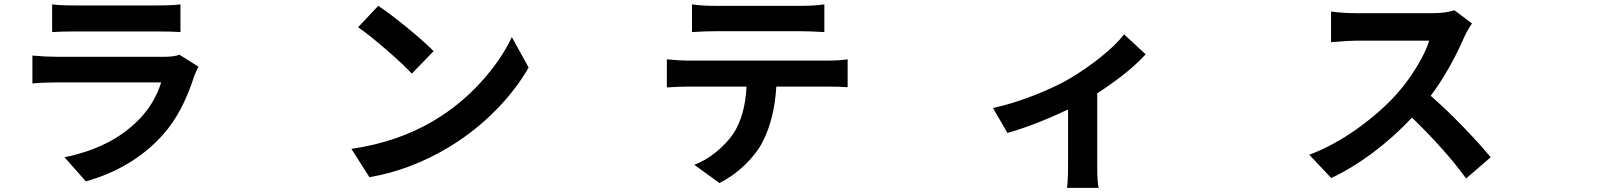

<svg xmlns="http://www.w3.org/2000/svg" viewBox="-20 -787 7540 894"><path d="M815.4 -532.2 904.3 -476.6Q891.6 -452.1 884.8 -434.6Q830.1 -260.7 737.3 -158.2Q599.6 -4.9 379.9 57.6L280.3 -54.7Q500 -99.6 627 -230.5Q699.2 -303.7 730.5 -403.3H247.1Q183.6 -403.3 130.9 -398.4V-528.3Q193.4 -522.5 247.1 -522.5H742.2Q793 -522.5 815.4 -532.2ZM222.7 -637.7V-766.6Q257.8 -761.7 327.1 -761.7H711.9Q785.2 -761.7 820.3 -766.6V-637.7Q779.3 -640.6 710 -640.6H327.1Q266.6 -640.6 222.7 -637.7Z M1741.2 -759.8Q1795.9 -723.6 1876.5 -657.7Q1957 -591.8 1999 -548.8L1897.5 -444.3Q1857.4 -487.3 1779.3 -555.2Q1701.2 -623 1647.5 -660.2ZM1616.2 -93.8Q1831.1 -125 1999 -224.6Q2121.1 -296.9 2217.3 -402.3Q2313.5 -507.8 2363.3 -614.3L2441.4 -472.7Q2382.8 -369.1 2286.1 -271.5Q2189.5 -173.8 2071.3 -102.5Q1893.6 4.9 1700.2 38.1Z M3710 -641.6H3308.6Q3262.7 -641.6 3202.1 -637.7V-766.6Q3247.1 -759.8 3307.6 -759.8H3710Q3770.5 -759.8 3818.4 -766.6V-637.7Q3748 -641.6 3710 -641.6ZM3180.7 -504.9H3835.9Q3885.7 -504.9 3926.8 -510.7V-380.9Q3888.7 -383.8 3835.9 -383.8H3594.7Q3585.9 -233.4 3531.2 -127Q3503.9 -73.2 3449.7 -20.5Q3395.5 32.2 3330.1 65.4L3212.9 -19.5Q3264.6 -39.1 3313.5 -78.6Q3362.3 -118.2 3393.6 -163.1Q3449.2 -247.1 3456.1 -383.8H3180.7Q3141.6 -383.8 3085 -379.9V-510.7Q3145.5 -504.9 3180.7 -504.9Z M5213.9 -627 5314.5 -534.2Q5235.4 -447.3 5088.9 -352.5V-19.5Q5088.9 65.4 5095.7 87.9H4948.2Q4953.1 55.7 4953.1 -19.5V-277.3Q4798.8 -204.1 4670.9 -168L4603.5 -284.2Q4694.3 -303.7 4793 -342.3Q4891.6 -380.9 4957 -418.9Q5035.2 -464.8 5106.4 -522Q5177.7 -579.1 5213.9 -627Z M6752 -739.3 6834 -677.7Q6814.5 -650.4 6798.8 -616.2Q6729.5 -458 6641.6 -340.8Q6712.9 -279.3 6793.5 -195.8Q6874 -112.3 6920.9 -54.7L6806.6 43.9Q6710 -88.9 6554.7 -239.3Q6378.9 -53.7 6178.7 42L6076.2 -66.4Q6190.4 -109.4 6300.8 -188.5Q6411.1 -267.6 6486.3 -352.5Q6536.1 -409.2 6577.1 -476.6Q6618.2 -543.9 6634.8 -597.7H6295.9Q6277.3 -597.7 6253.4 -596.2Q6229.5 -594.7 6207 -592.8Q6184.6 -590.8 6177.7 -590.8V-733.4Q6232.4 -725.6 6295.9 -725.6H6648.4Q6712.9 -725.6 6752 -739.3Z"/></svg>

Font: Bpmf Zihi Sans Bold
Style: Bold
Weight: 700
Foundry: But Ko
Version: Version 1.320